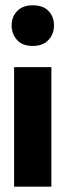

<svg xmlns="http://www.w3.org/2000/svg" viewBox="-20 -697 245 717"><path d="M32.7 0H171.9V-446.3H32.7ZM23.4 -602.1Q23.4 -570.3 43.5 -547.9Q63.5 -525.4 102.1 -525.4Q140.1 -525.4 160.9 -547.6Q181.6 -569.8 181.6 -602.1Q181.6 -634.3 161.4 -655.8Q141.1 -677.2 102.5 -677.2Q64.5 -677.2 43.9 -655.5Q23.4 -633.8 23.4 -602.1Z"/></svg>

Font: Roboto Flex Super Cond Bold
Style: Regular
Weight: 700
Width: 3
Designer: Berlow after Robertson
Foundry: Google
Version: Version 3.000